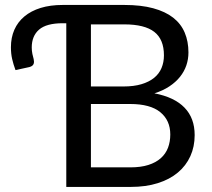

<svg xmlns="http://www.w3.org/2000/svg" viewBox="-20 -736 836 756"><path d="M493 -77Q534.5 -77 564.2 -86.5Q594 -96 613.2 -113.2Q632.5 -130.5 641.5 -154.2Q650.5 -178 650.5 -206.5Q650.5 -262 611.2 -294.2Q572 -326.5 492.5 -326.5H338V-77ZM338 -640V-395.5H466Q507 -395.5 537 -404.5Q567 -413.5 586.8 -429.5Q606.5 -445.5 616 -468.2Q625.5 -491 625.5 -518Q625.5 -581 587.5 -610.5Q549.5 -640 469.5 -640ZM469.5 -716.5Q535.5 -716.5 583.2 -703.5Q631 -690.5 661.8 -666.5Q692.5 -642.5 707.2 -607.8Q722 -573 722 -529.5Q722 -503 713.8 -478.8Q705.5 -454.5 688.8 -433.5Q672 -412.5 646.8 -395.8Q621.5 -379 588 -368.5Q666.5 -353.5 706.5 -312.2Q746.5 -271 746.5 -204Q746.5 -158.5 729.5 -121Q712.5 -83.5 680.2 -56.5Q648 -29.5 601.2 -14.8Q554.5 0 494.5 0H241V-644.5H227Q163 -644.5 134 -619.5Q105 -594.5 105 -549Q105 -536 107.5 -523.8Q110 -511.5 112.5 -503.5Q113.5 -498.5 113.8 -493.8Q114 -489 112.5 -484.8Q111 -480.5 107 -477.2Q103 -474 96 -472L41 -460Q32.5 -483 27.8 -503.8Q23 -524.5 23 -550Q23 -588 36.5 -618.8Q50 -649.5 76 -671.2Q102 -693 140 -704.8Q178 -716.5 227 -716.5Z"/></svg>

Font: Lato
Style: Regular
Weight: 400
Designer: Lukasz Dziedzic with Adam Twardoch and Botio Nikoltchev
Foundry: tyPoland Lukasz Dziedzic
Version: Version 2.015; 2015-08-06; http://www.latofonts.com/